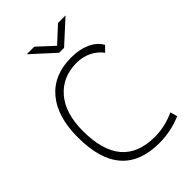

<svg xmlns="http://www.w3.org/2000/svg" viewBox="-263 -1000 1113 1113"><g transform="rotate(-45 293.0 -444.0)"><path d="M360.4 9.8Q48.8 9.8 48.8 -347.7Q48.8 -517.1 127.2 -610.1Q205.6 -703.1 348.6 -703.1Q416.5 -703.1 466.6 -680.4Q516.6 -657.7 539.6 -615.7L507.8 -583Q481 -619.1 439.5 -639.2Q397.9 -659.2 349.6 -659.2Q234.4 -659.2 165 -579.3Q95.7 -499.5 95.7 -352.5Q95.7 -34.2 367.2 -34.2Q450.2 -34.2 530.8 -71.3L543 -27.8Q456.1 9.8 360.4 9.8ZM319.3 -771.5 180.2 -898.4H242.2L339.4 -808.6L436.5 -898.4H498.5L359.4 -771.5Z"/></g></svg>

Font: Cascadia Mono ExtraLight
Style: Regular
Weight: 200
Monospace: yes
Designer: Aaron Bell
Foundry: Saja Typeworks
Version: Version 2404.023; ttfautohint (v1.8.4)